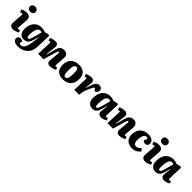

<svg xmlns="http://www.w3.org/2000/svg" viewBox="446 -2684 4811 4811"><g transform="rotate(45 2852.0 -278.0)"><path d="M101 -392Q103 -411 97.5 -421.5Q92 -432 79 -432Q67 -432 53 -428Q39 -424 21 -418L-2 -491Q18 -502 60 -516Q102 -530 154 -530Q195 -530 225 -516.5Q255 -503 270.5 -473Q286 -443 282 -394L263 -130Q262 -109 267 -97.5Q272 -86 288 -86Q301 -86 314.5 -90.5Q328 -95 340 -101L359 -36Q345 -26 317.5 -14Q290 -2 258 6Q226 14 198 14Q152 14 125.5 -0.5Q99 -15 88.5 -44.5Q78 -74 81 -119ZM92 -695Q92 -734 119.5 -760Q147 -786 193 -786Q224 -786 246.5 -774.5Q269 -763 282 -742Q295 -721 295 -695Q295 -655 267.5 -629.5Q240 -604 194 -604Q147 -604 119.5 -629.5Q92 -655 92 -695Z M798 -291 788 -292 756 -178Q737 -109 710.5 -69.5Q684 -30 649.5 -13.5Q615 3 570 3Q504 3 465.5 -26.5Q427 -56 411 -102.5Q395 -149 395 -202Q395 -296 428 -370Q461 -444 524.5 -487Q588 -530 678 -530Q707 -530 745 -523Q783 -516 814 -501L913 -529L956 -511L940 -92Q938 -38 921 10.5Q904 59 874 99Q844 139 801 168.5Q758 198 704.5 214Q651 230 587 230Q550 230 518 223Q486 216 462 202Q438 188 424.5 166.5Q411 145 411 118Q411 83 434.5 59Q458 35 497 35Q509 35 525.5 39Q542 43 558 50Q574 57 581 66L571 93Q565 111 564 125Q563 139 573 147Q583 155 610 155Q662 155 694.5 122Q727 89 746 30.5Q765 -28 775 -107ZM627 -94Q640 -94 651 -103Q662 -112 673 -137Q684 -162 697.5 -206Q711 -250 729 -320L761 -440Q750 -446 734.5 -449.5Q719 -453 705 -453Q674 -453 651 -431Q628 -409 613.5 -372Q599 -335 591.5 -289Q584 -243 584 -194Q584 -143 592 -118.5Q600 -94 627 -94Z M1678 -34Q1664 -24 1635 -12.5Q1606 -1 1573 6.5Q1540 14 1512 14Q1453 14 1426 -14.5Q1399 -43 1404 -95L1429 -362Q1432 -384 1426.5 -393Q1421 -402 1411 -402Q1400 -402 1393.5 -395Q1387 -388 1380.5 -370.5Q1374 -353 1363 -317L1271 0H1078L1094 -399Q1095 -415 1090 -423Q1085 -431 1073 -431Q1065 -431 1053.5 -428Q1042 -425 1026 -419L1004 -492Q1015 -498 1041 -507Q1067 -516 1100 -523Q1133 -530 1164 -530Q1216 -530 1243 -503Q1270 -476 1264 -422L1231 -144L1241 -141L1307 -380Q1320 -428 1339.5 -461Q1359 -494 1392 -512Q1425 -530 1477 -530Q1524 -530 1555 -512Q1586 -494 1600.5 -460Q1615 -426 1611 -380L1592 -129Q1591 -107 1595 -96.5Q1599 -86 1615 -86Q1627 -86 1638 -90Q1649 -94 1657 -99Z M1963 16Q1875 16 1818.5 -16Q1762 -48 1734.5 -105.5Q1707 -163 1707 -238Q1707 -297 1723 -350Q1739 -403 1774.5 -444Q1810 -485 1867 -508.5Q1924 -532 2004 -532Q2088 -532 2144 -501.5Q2200 -471 2228 -415Q2256 -359 2256 -280Q2256 -223 2241 -169.5Q2226 -116 2191.5 -74.5Q2157 -33 2100.5 -8.5Q2044 16 1963 16ZM1974 -65Q2013 -65 2031 -96Q2049 -127 2054 -176Q2059 -225 2059 -281Q2059 -330 2055 -367.5Q2051 -405 2036 -426.5Q2021 -448 1990 -448Q1969 -448 1953 -437Q1937 -426 1926.5 -401Q1916 -376 1911 -335Q1906 -294 1906 -233Q1906 -181 1911.5 -143.5Q1917 -106 1931.5 -85.5Q1946 -65 1974 -65Z M2371 -397Q2371 -409 2368.5 -420Q2366 -431 2350 -431Q2340 -431 2328.5 -427.5Q2317 -424 2303 -419L2282 -492Q2314 -507 2345.5 -515.5Q2377 -524 2404 -527Q2431 -530 2449 -530Q2496 -530 2522 -499Q2548 -468 2541 -415L2519 -243H2528L2573 -376Q2589 -425 2608 -459Q2627 -493 2654.5 -511.5Q2682 -530 2724 -530Q2759 -530 2781.5 -516.5Q2804 -503 2814.5 -482.5Q2825 -462 2825 -440Q2825 -411 2807 -382Q2789 -353 2744 -335L2723 -365Q2711 -382 2702.5 -389.5Q2694 -397 2682 -397Q2675 -397 2667.5 -391.5Q2660 -386 2650.5 -370Q2641 -354 2627.5 -325Q2614 -296 2593 -248Q2578 -212 2568.5 -186Q2559 -160 2553 -140.5Q2547 -121 2544 -103.5Q2541 -86 2538 -66L2530 0H2357Z M3380 -131Q3379 -110 3383.5 -98.5Q3388 -87 3406 -87Q3418 -87 3431 -91.5Q3444 -96 3453 -101L3471 -36Q3459 -26 3434.5 -14Q3410 -2 3380 6Q3350 14 3319 14Q3285 14 3258 1.5Q3231 -11 3218 -38Q3205 -65 3210 -107L3235 -290L3224 -291L3196 -189Q3184 -148 3171 -111Q3158 -74 3138 -46Q3118 -18 3086.5 -2Q3055 14 3007 14Q2949 14 2909.5 -12.5Q2870 -39 2850.5 -85.5Q2831 -132 2831 -194Q2831 -268 2849.5 -329.5Q2868 -391 2904 -435.5Q2940 -480 2991 -505Q3042 -530 3109 -530Q3158 -530 3193.5 -520Q3229 -510 3248 -501L3353 -528L3393 -511ZM3063 -82Q3075 -82 3084 -88.5Q3093 -95 3102.5 -113.5Q3112 -132 3123 -168.5Q3134 -205 3151 -265L3197 -440Q3189 -444 3173.5 -448.5Q3158 -453 3141 -453Q3107 -453 3084.5 -430.5Q3062 -408 3048.5 -369Q3035 -330 3029 -279.5Q3023 -229 3023 -175Q3023 -137 3027.5 -117Q3032 -97 3041.5 -89.5Q3051 -82 3063 -82Z M4136 -34Q4122 -24 4093 -12.5Q4064 -1 4031 6.5Q3998 14 3970 14Q3911 14 3884 -14.5Q3857 -43 3862 -95L3887 -362Q3890 -384 3884.5 -393Q3879 -402 3869 -402Q3858 -402 3851.5 -395Q3845 -388 3838.5 -370.5Q3832 -353 3821 -317L3729 0H3536L3552 -399Q3553 -415 3548 -423Q3543 -431 3531 -431Q3523 -431 3511.5 -428Q3500 -425 3484 -419L3462 -492Q3473 -498 3499 -507Q3525 -516 3558 -523Q3591 -530 3622 -530Q3674 -530 3701 -503Q3728 -476 3722 -422L3689 -144L3699 -141L3765 -380Q3778 -428 3797.5 -461Q3817 -494 3850 -512Q3883 -530 3935 -530Q3982 -530 4013 -512Q4044 -494 4058.5 -460Q4073 -426 4069 -380L4050 -129Q4049 -107 4053 -96.5Q4057 -86 4073 -86Q4085 -86 4096 -90Q4107 -94 4115 -99Z M4462 -530Q4516 -530 4559 -513.5Q4602 -497 4628 -464.5Q4654 -432 4654 -384Q4654 -347 4630 -323Q4606 -299 4568 -299Q4543 -299 4517 -312.5Q4491 -326 4481 -351L4505 -383Q4521 -404 4519 -419.5Q4517 -435 4504.5 -444Q4492 -453 4473 -453Q4443 -453 4421.5 -433.5Q4400 -414 4387 -381.5Q4374 -349 4368 -309.5Q4362 -270 4362 -229Q4362 -188 4371 -157.5Q4380 -127 4400.5 -110Q4421 -93 4456 -93Q4483 -93 4505.5 -103.5Q4528 -114 4548 -129.5Q4568 -145 4586 -163L4639 -97Q4630 -85 4611 -66.5Q4592 -48 4563.5 -29.5Q4535 -11 4496 1.5Q4457 14 4406 14Q4339 14 4284 -13.5Q4229 -41 4196.5 -95Q4164 -149 4164 -226Q4164 -289 4181.5 -344Q4199 -399 4235.5 -440.5Q4272 -482 4328.5 -506Q4385 -530 4462 -530Z M4784 -392Q4786 -411 4780.5 -421.5Q4775 -432 4762 -432Q4750 -432 4736 -428Q4722 -424 4704 -418L4681 -491Q4701 -502 4743 -516Q4785 -530 4837 -530Q4878 -530 4908 -516.5Q4938 -503 4953.5 -473Q4969 -443 4965 -394L4946 -130Q4945 -109 4950 -97.5Q4955 -86 4971 -86Q4984 -86 4997.5 -90.5Q5011 -95 5023 -101L5042 -36Q5028 -26 5000.5 -14Q4973 -2 4941 6Q4909 14 4881 14Q4835 14 4808.5 -0.5Q4782 -15 4771.5 -44.5Q4761 -74 4764 -119ZM4775 -695Q4775 -734 4802.5 -760Q4830 -786 4876 -786Q4907 -786 4929.5 -774.5Q4952 -763 4965 -742Q4978 -721 4978 -695Q4978 -655 4950.5 -629.5Q4923 -604 4877 -604Q4830 -604 4802.5 -629.5Q4775 -655 4775 -695Z M5615 -131Q5614 -110 5618.5 -98.5Q5623 -87 5641 -87Q5653 -87 5666 -91.5Q5679 -96 5688 -101L5706 -36Q5694 -26 5669.5 -14Q5645 -2 5615 6Q5585 14 5554 14Q5520 14 5493 1.5Q5466 -11 5453 -38Q5440 -65 5445 -107L5470 -290L5459 -291L5431 -189Q5419 -148 5406 -111Q5393 -74 5373 -46Q5353 -18 5321.5 -2Q5290 14 5242 14Q5184 14 5144.5 -12.5Q5105 -39 5085.5 -85.5Q5066 -132 5066 -194Q5066 -268 5084.5 -329.5Q5103 -391 5139 -435.5Q5175 -480 5226 -505Q5277 -530 5344 -530Q5393 -530 5428.5 -520Q5464 -510 5483 -501L5588 -528L5628 -511ZM5298 -82Q5310 -82 5319 -88.5Q5328 -95 5337.5 -113.5Q5347 -132 5358 -168.5Q5369 -205 5386 -265L5432 -440Q5424 -444 5408.5 -448.5Q5393 -453 5376 -453Q5342 -453 5319.5 -430.5Q5297 -408 5283.5 -369Q5270 -330 5264 -279.5Q5258 -229 5258 -175Q5258 -137 5262.5 -117Q5267 -97 5276.5 -89.5Q5286 -82 5298 -82Z"/></g></svg>

Font: Literata 18pt ExtraBold
Style: Italic
Weight: 800
Italic angle: -2°
Designer: Latin by Veronika Burian and Jose Scaglione. Greek by Irene Vlachou. Cyrillic by Vera Evstafieva
Foundry: TypeTogether
Version: Version 3.103;gftools[0.9.29]